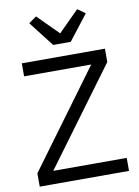

<svg xmlns="http://www.w3.org/2000/svg" viewBox="-101 -1009 781 1076"><g transform="rotate(-10 290.0 -471.5)"><path d="M544 0H36V-76L439 -624H57V-698H530V-622L126 -74H544ZM248 -769 137 -912 181 -943 298 -826 415 -943 459 -912 348 -769Z"/></g></svg>

Font: IBM Plex Sans Thai Looped
Style: Regular
Weight: 400
Designer: Mike Abbink, Paul van der Laan, Pieter van Rosmalen, Ben Mitchell, Mark Frömberg
Foundry: Bold Monday
Version: Version 1.1